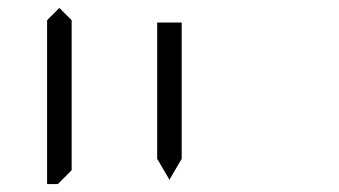

<svg xmlns="http://www.w3.org/2000/svg" viewBox="-20 -975 856 485"><path d="M99 -924 130 -955 161 -924V-918V-875V-545L126 -510H99ZM377 -618V-918H439V-857V-574L408 -521L377 -574Z"/></svg>

Font: DSEG14 Classic
Style: Light
Weight: 300
Designer: Keshikan(Twitter:@keshinomi_88pro)
Version: Version 0.46